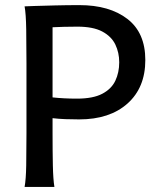

<svg xmlns="http://www.w3.org/2000/svg" viewBox="-20 -738 632 758"><path d="M187.5 -271.5V-212.4Q187.5 -140.1 188.7 -84.5Q189.9 -28.8 194.8 0H77.1Q82.5 -29.3 83.5 -84.7Q84.5 -140.1 84.5 -212.4V-488.3Q84.5 -560.1 83.5 -621.8Q82.5 -683.6 77.1 -712.9Q84 -713.4 117.2 -714.4Q150.4 -715.3 197.5 -716.6Q244.6 -717.8 293.5 -717.8Q412.1 -717.8 482.9 -663.3Q553.7 -608.9 553.7 -501Q553.7 -392.1 483.4 -329.3Q413.1 -266.6 292.5 -266.6Q265.6 -266.6 238.5 -267.6Q211.4 -268.6 187.5 -271.5ZM187.5 -630.4V-353.5Q209 -351.1 233.2 -349.9Q257.3 -348.6 283.7 -348.6Q347.2 -348.6 383.5 -367.7Q419.9 -386.7 435.3 -419.2Q450.7 -451.7 450.7 -492.2Q450.7 -530.3 435.3 -562.3Q419.9 -594.2 383.8 -613.5Q347.7 -632.8 285.6 -632.8Q252.9 -632.8 232.2 -632.1Q211.4 -631.3 187.5 -630.4Z"/></svg>

Font: Kanchenjunga Medium
Style: Regular
Weight: 500
Version: Version 2.001